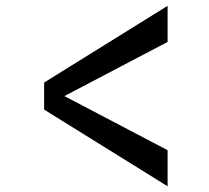

<svg xmlns="http://www.w3.org/2000/svg" viewBox="-20 -739 724 665"><path d="M560.5 -93.8 132.8 -359.4V-453.1L560.5 -718.8V-593.8L203.1 -406.2L560.5 -218.8Z"/></svg>

Font: Michroma
Style: Regular
Weight: 400
Designer: Vernon Adams
Foundry: Vernon Adams
Version: Version 1.100; ttfautohint (v1.8.4.7-5d5b);gftools[0.9.29]